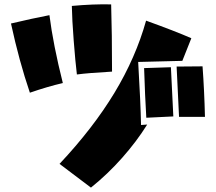

<svg xmlns="http://www.w3.org/2000/svg" viewBox="-20 -795 983 874"><path d="M307 -768Q406 -777 486 -775Q490 -641 490 -469Q383 -463 330 -456Q323 -513 315.5 -610Q308 -707 307 -768ZM30 -688Q127 -711 205 -726Q222 -592 266 -417Q197 -401 116 -373Q67 -517 30 -688ZM645 -701Q778 -653 851 -621L810 -518L609 -513Q620 -328 622 -226L650 -228Q602 -151 536 -76.5Q470 -2 394 59L251 -49Q404 -212 501 -372.5Q598 -533 645 -701ZM902 -493Q910 -384 913 -263H795L784 -492ZM636 -485 758 -489 769 -265 646 -259Q640 -357 636 -485Z"/></svg>

Font: Otomanopee
Style: Regular
Weight: 400
Designer: Das Ende der Wildnis
Foundry: Gutenberg Labo
Version: Version 3.000